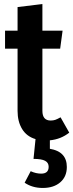

<svg xmlns="http://www.w3.org/2000/svg" viewBox="-20 -681 363 951"><path d="M311 146Q311 194 278.5 222Q246 250 192 250Q140 250 102 224L132 167Q158 179 184 179Q221 179 221 145Q221 125 203.5 115.5Q186 106 146 106L156 8Q112 -5 89.5 -42Q67 -79 67 -132V-440H5V-529H67V-646L190 -661V-529H290L278 -440H190V-132Q190 -84 231 -84Q244 -84 254 -87.5Q264 -91 280 -100L323 -24Q281 9 227 14V56Q311 70 311 146Z"/></svg>

Font: Fira Sans Extra Condensed Medium
Style: Regular
Weight: 500
Width: 1
Designer: Carrois Corporate & Edenspiekermann AG
Foundry: Carrois Corporate GbR & Edenspiekermann AG
Version: Version 4.203